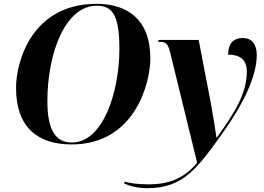

<svg xmlns="http://www.w3.org/2000/svg" viewBox="-20 -745 1381 1005"><path d="M355 11C689 11 767 -315 767 -439C767 -647 642 -725 486 -725C148 -725 64 -425 64 -285C64 -75 181 11 355 11ZM356 1C277 1 228 -55 228 -215C228 -470 323 -715 486 -715C567 -715 605 -669 605 -490C605 -269 522 1 356 1ZM750 240C941 240 1014 137 1158 -67C1255 -205 1324 -347 1324 -457C1324 -512 1300 -546 1250 -546C1202 -546 1174 -517 1174 -459C1232 -459 1272 -436 1272 -371C1272 -259 1212 -159 1115 -25H1113C1107 -68 1093 -156 1083 -208L1020 -536H810L808 -526H818C849 -526 860 -513 870 -473L1012 107C940 193 858 220 757 220C696 220 653 212 633 206L629 215C657 228 698 240 750 240Z"/></svg>

Font: Noto Serif Display
Style: Bold Italic
Weight: 700
Italic angle: -12°
Designer: Monotype Design Team
Foundry: Monotype Imaging Inc.
Version: Version 2.009